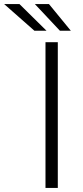

<svg xmlns="http://www.w3.org/2000/svg" viewBox="-119 -917 405 937"><path d="M0 0ZM163.1 0H103V-710.9H163.1ZM107.9 -767.1H48.8L-98.6 -897H-23.9ZM226.6 -767.1H173.3L51.3 -897H120.1Z"/></svg>

Font: Roboto Light
Style: Regular
Weight: 300
Designer: Google
Version: Version 2.134; 2016; ttfautohint (v1.6)